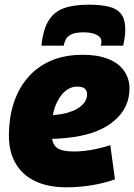

<svg xmlns="http://www.w3.org/2000/svg" viewBox="-20 -790 573 820"><path d="M167 -299Q183 -297 204.5 -298.5Q226 -300 245 -303Q296 -313 323.5 -335Q351 -357 352 -385Q352 -403 342 -411.5Q332 -420 312 -420Q281 -421 255.5 -398Q230 -375 215 -333.5Q200 -292 200 -234Q199 -197 208.5 -177Q218 -157 240 -150Q262 -143 299 -143Q316 -143 340 -145.5Q364 -148 392 -154Q420 -160 451 -170L471 -24Q423 -7 369.5 1.5Q316 10 264 10Q186 10 131 -16Q76 -42 47 -91.5Q18 -141 18 -211Q18 -284 37.5 -346.5Q57 -409 97 -456.5Q137 -504 196 -530Q255 -556 334 -556Q397 -556 441.5 -538.5Q486 -521 509.5 -488Q533 -455 533 -412Q533 -331 470 -276Q407 -221 296 -205Q256 -199 222 -197.5Q188 -196 156 -200ZM359 -770Q410 -770 445 -761.5Q480 -753 497.5 -730Q515 -707 515 -664Q515 -648 512.5 -630.5Q510 -613 506 -595H411Q412 -601 412.5 -605Q413 -609 413 -613Q413 -626 403 -634.5Q393 -643 376 -647.5Q359 -652 340 -652Q304 -652 286.5 -644Q269 -636 262 -623.5Q255 -611 252 -595H157Q164 -664 187.5 -702Q211 -740 253 -755Q295 -770 359 -770Z"/></svg>

Font: Georama ExtraBold
Style: Italic
Weight: 800
Italic angle: -9°
Version: Version 1.001